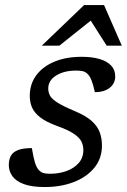

<svg xmlns="http://www.w3.org/2000/svg" viewBox="-20 -744 511 774"><path d="M108.5 -147Q114.5 -110 120.5 -90Q126.5 -70 135.5 -59.5Q144.5 -49.5 154.8 -46.5Q165 -43.5 181.5 -43.5Q217.5 -43.5 248 -54.5Q278.5 -65.5 297.2 -86.8Q316 -108 316 -139Q316 -159 307.5 -174.8Q299 -190.5 276.5 -205.5Q254 -220.5 210.5 -236Q167 -252 143 -270.2Q119 -288.5 109.5 -310Q100 -331.5 100 -357Q100 -405 126.2 -440.5Q152.5 -476 199.5 -495.5Q246.5 -515 309.5 -515Q351.5 -515 381.8 -506Q412 -497 428.2 -479.5Q444.5 -462 444.5 -435.5Q444.5 -417.5 434.8 -403.2Q425 -389 406.8 -380.8Q388.5 -372.5 362.5 -372.5Q356 -402 349.2 -419.2Q342.5 -436.5 333.5 -445.5Q324.5 -454.5 313.5 -457Q302.5 -459.5 286 -459.5Q239 -459.5 206.8 -439.8Q174.5 -420 174.5 -387.5Q174.5 -371 182 -357.8Q189.5 -344.5 212 -330.2Q234.5 -316 280.5 -296.5Q326.5 -277.5 350.2 -255.8Q374 -234 382.5 -209.5Q391 -185 391 -157Q391 -105.5 360.5 -68Q330 -30.5 277.8 -10.2Q225.5 10 160.5 10Q108 10 76.2 -1.8Q44.5 -13.5 30 -33.8Q15.5 -54 15.5 -78.5Q15.5 -100 23.5 -115.2Q31.5 -130.5 52 -138.8Q72.5 -147 108.5 -147ZM148.5 -560 319 -723.5H399.5L471 -560H410L338 -673H361L219.5 -560Z"/></svg>

Font: Newsreader 7pt
Style: Italic
Weight: 400
Italic angle: -17°
Designer: Hugues Gentile
Foundry: Production Type
Version: Version 1.003